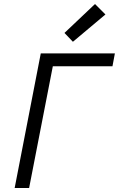

<svg xmlns="http://www.w3.org/2000/svg" viewBox="-20 -936 592 956"><path d="M53 0 183 -670H552L540 -606H243L125 0ZM343 -728 301 -772 453 -916 505 -864Z"/></svg>

Font: Lode Term
Style: Italic
Weight: 400
Italic angle: -11°
Monospace: yes
Designer: Belleve Invis
Foundry: Belleve Invis
Version: Version 29.2.0